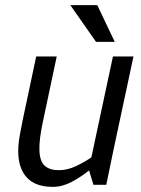

<svg xmlns="http://www.w3.org/2000/svg" viewBox="-20 -720 550 748"><path d="M185 8Q104 8 71.5 -45.5Q39 -99 58 -198L68 -250L121 -500H201L148 -250Q132 -177 133.5 -134.5Q135 -92 154 -74.5Q173 -57 209 -57Q243 -57 276.5 -73Q310 -89 336 -107L420 -500H500L423 -140L394 0H344L327 -56Q296 -31 259.5 -11.5Q223 8 186 8H185ZM254 -700H359L427 -557H354Z"/></svg>

Font: Epunda Sans
Style: Italic
Weight: 400
Italic angle: -12.0243°
Designer: Simon Atzbach
Foundry: typofactur
Version: Version 2.204; ttfautohint (v1.8.4.7-5d5b)